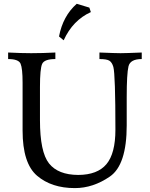

<svg xmlns="http://www.w3.org/2000/svg" viewBox="-20 -968 785 1004"><path d="M371.6 15.6Q249.5 15.6 173.8 -49.1Q98.1 -113.8 98.1 -285.2V-535.6Q98.1 -610.4 87.6 -634.8Q77.1 -659.2 22.5 -659.2V-693.4Q91.3 -689.9 143.1 -689.9Q204.1 -689.9 269.5 -693.4V-659.2Q211.9 -659.2 200.4 -633.8Q189 -608.4 189 -513.7V-339.4Q189 -173.3 236.3 -113.5Q283.7 -53.7 389.2 -53.2Q489.7 -53.7 536.6 -109.6Q583.5 -165.5 583.5 -290Q583.5 -576.7 572.8 -617.7Q565.9 -641.6 552.2 -650.4Q538.6 -659.2 500 -659.2V-693.4Q584.5 -689.9 610.4 -689.9Q636.7 -689.9 721.2 -693.4V-659.2Q661.1 -659.2 651.9 -621.1Q642.6 -583 642.6 -459V-312.5Q642.6 -105.5 554.7 -44.9Q466.8 15.6 371.6 15.6ZM313 -757.3 288.6 -777.3Q309.1 -884.8 381.3 -948.2L447.3 -928.2L455.1 -904.8Q360.4 -861.8 313 -757.3Z"/></svg>

Font: Kelvinch
Style: Regular
Weight: 400
Designer: Paul James MIller
Foundry: High-Logic / Made with FontCreator
Version: Version 3.30 September 23, 2016